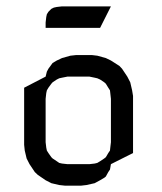

<svg xmlns="http://www.w3.org/2000/svg" viewBox="-20 -586 510 606"><path d="M56.2 -128.9V-309.1L124 -344.2L127.9 -359.9L132.8 -369.1L142.1 -381.8L146 -387.2L159.2 -395L175.8 -402.8L202.1 -410.2L219.2 -412.1H271L287.1 -410.2L314 -402.8L330.1 -395L356.9 -377.9L365.2 -369.1L381.8 -344.2L391.1 -326.2L397 -300.8L399.9 -283.2V-103L330.1 -67.9L327.1 -50.8L321.8 -43L314 -28.8L309.1 -24.9L295.9 -17.1L278.8 -7.8L252.9 -2L235.8 0H185.1L167 -2L142.1 -7.8L124 -17.1L99.1 -34.2L89.8 -43L73.2 -67.9L64 -85.9L58.1 -110.8ZM124 -137.2 126 -120.1 127.9 -110.8 132.8 -103 142.1 -89.8 146 -85.9 159.2 -77.1 167 -71.8 175.8 -69.8 192.9 -67.9H262.2L278.8 -69.8L287.1 -71.8L295.9 -77.1L309.1 -85.9L314 -89.8L321.8 -103L327.1 -110.8L328.1 -120.1L330.1 -137.2V-273.9L328.1 -292L327.1 -300.8L321.8 -309.1L314 -321.8L309.1 -326.2L295.9 -335L287.1 -338.9L278.8 -340.8L262.2 -344.2H192.9L175.8 -340.8L167 -338.9L159.2 -335L146 -326.2L142.1 -321.8L132.8 -309.1L127.9 -300.8L126 -292L124 -273.9ZM124 -498V-515.1L126 -532.2L127.9 -541L132.8 -548.8L142.1 -558.1L149.9 -562L159.2 -564L175.8 -565.9H330.1L295.9 -498Z"/></svg>

Font: Petahja
Style: Regular
Weight: 400
Designer: T. Christopher White
Version: Version 1.1